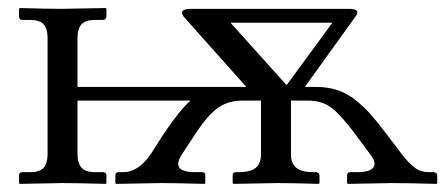

<svg xmlns="http://www.w3.org/2000/svg" viewBox="-20 -451 1101 473"><path d="M547.9 -395 686 -241.2 798.8 -395ZM623 -203.1H577.1Q542 -203.1 517.1 -185.5Q492.2 -168 461.9 -122.1L428.2 -70.8Q399.4 -26.9 460.9 -26.9H478Q485.8 -26.9 485.8 -19V0L483.9 2Q411.1 0 376 0L266.1 2L264.2 0V-19Q264.2 -26.9 272 -26.9H284.2Q320.3 -26.9 351.1 -70.8L383.8 -122.1Q424.3 -181.6 449.2 -203.1H170.9V-71.8Q170.9 -49.3 180.7 -38.1Q190.4 -26.9 213.9 -26.9H232.9Q242.2 -26.9 242.2 -19V0L240.2 2Q170.9 0 131.8 0L28.8 2L26.9 0V-19Q26.9 -26.9 35.2 -26.9H54.2Q78.1 -26.9 87.6 -37.8Q97.2 -48.8 97.2 -71.8V-357.9Q97.2 -379.9 87.6 -390.9Q78.1 -401.9 54.2 -401.9H35.2Q26.9 -401.9 26.9 -410.2V-429.2L28.8 -431.2Q96.7 -429.2 131.8 -429.2L240.2 -431.2L242.2 -429.2V-410.2Q242.2 -406.7 239.5 -404.3Q236.8 -401.9 232.9 -401.9H213.9Q190.4 -401.9 180.7 -390.9Q170.9 -379.9 170.9 -357.9V-236.8H586.9L433.1 -409.2Q425.3 -419.9 430.7 -424.6Q436 -429.2 450.2 -429.2H838.9Q871.1 -429.2 855 -409.2L731 -236.8H759.8Q788.6 -236.8 812.7 -228.5Q836.9 -220.2 858.2 -202.6Q879.4 -185.1 894.5 -167.7Q909.7 -150.4 931.2 -122.1L970.2 -70.8Q986.8 -49.3 1001.5 -38.1Q1016.1 -26.9 1037.1 -26.9H1048.8Q1051.8 -26.9 1054.4 -24.7Q1057.1 -22.5 1057.1 -19V0L1055.2 2Q983.9 0 944.8 0L836.9 2L835 0V-19Q835 -26.9 842.8 -26.9H859.9Q891.1 -26.9 899.7 -38.3Q908.2 -49.8 892.1 -70.8L854 -122.1Q818.8 -168.9 795.9 -186Q772.9 -203.1 738.8 -203.1H696.8V-70.8Q696.8 -48.3 710 -37.6Q723.1 -26.9 752 -26.9H758.8Q761.7 -26.9 764.4 -24.7Q767.1 -22.5 767.1 -19V0L765.1 2Q701.2 0 662.1 0L555.2 2L553.2 0V-19Q553.2 -26.9 561 -26.9H567.9Q597.7 -26.9 610.4 -37.8Q623 -48.8 623 -70.8Z"/></svg>

Font: Common Serif
Style: Regular
Weight: 400
Designer: Philipp H. Poll, Khaled Hosny
Foundry: Stefan Peev, Context Ltd.
Version: Version 1.026